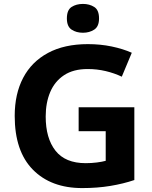

<svg xmlns="http://www.w3.org/2000/svg" viewBox="-20 -949 775 979"><path d="M381 -402H665V-31Q609 -12 542.5 -1Q476 10 399 10Q240 10 147.5 -84Q55 -178 55 -358Q55 -470 98 -552Q141 -634 224.5 -679Q308 -724 428 -724Q492 -724 549.5 -712Q607 -700 652 -680L601 -558Q563 -576 519 -586.5Q475 -597 427 -597Q354 -597 306.5 -565.5Q259 -534 236 -479.5Q213 -425 213 -355Q213 -244 263 -180.5Q313 -117 417 -117Q446 -117 473.5 -120.5Q501 -124 519 -129V-280H381ZM403 -929Q436 -929 460.5 -913.5Q485 -898 485 -855Q485 -814 460.5 -798Q436 -782 403 -782Q369 -782 345 -798Q321 -814 321 -855Q321 -898 345 -913.5Q369 -929 403 -929Z"/></svg>

Font: Noto Sans Georgian Bold
Style: Regular
Weight: 700
Designer: Monotype Design Team, Akaki Razmadze
Foundry: Google LLC
Version: Version 2.005; ttfautohint (v1.8.4.7-5d5b)